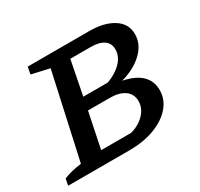

<svg xmlns="http://www.w3.org/2000/svg" viewBox="-123 -674 853 820"><g transform="rotate(-30 304.0 -263.5)"><path d="M-5 0 1 -32Q17 -39 38 -44.5Q59 -50 89 -54L181 -472L93 -492L100 -527H404Q476 -527 521 -498.5Q566 -470 566 -418Q566 -369 525.5 -330Q485 -291 419 -273Q538 -249 538 -158Q538 -113 507 -77Q476 -41 421.5 -20.5Q367 0 296 0ZM374 -465H274L241 -297H362Q406 -313 433.5 -341Q461 -369 461 -404Q461 -434 438.5 -449.5Q416 -465 374 -465ZM193 -61H340Q382 -72 409 -100Q436 -128 436 -163Q436 -198 409.5 -217Q383 -236 337 -236H229Z"/></g></svg>

Font: Piazzolla SC Medium
Style: Italic
Weight: 500
Italic angle: -11.3°
Designer: Juan Pablo del Peral
Foundry: Huerta Tipografica
Version: Version 1.330